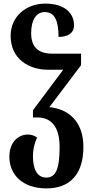

<svg xmlns="http://www.w3.org/2000/svg" viewBox="-20 -793 515 1066"><path d="M237 253C363 253 443 181 443 22C443 -123 355 -189 254 -198L430 -431V-495H271C193 -495 153 -531 153 -609C153 -682 181 -726 229 -726C286 -726 305 -673 305 -588C355 -588 391 -608 391 -652C391 -719 341 -773 231 -773C128 -773 39 -704 39 -594C39 -464 143 -406 244 -406H331L163 -181V-141H187C265 -141 311 -89 311 24C311 146 289 193 237 193C183 193 163 140 163 76C163 31 174 -5 186 -29C174 -39 155 -46 134 -46C87 -46 32 -10 32 78C32 175 104 253 237 253Z"/></svg>

Font: Noto Serif Georgian ExtraCondensed Bold
Style: Regular
Weight: 700
Width: 2
Designer: Monotype Design Team, Akaki Razmadze
Foundry: Google LLC
Version: Version 2.003